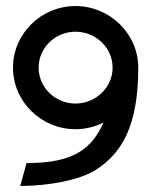

<svg xmlns="http://www.w3.org/2000/svg" viewBox="-20 -605 502 636"><path d="M23 -381C23 -269 116 -177 230 -177C263 -177 294 -185 323 -199C284 -113 225 -65 72 -65H68L47 11H54C142 10 243 -8 297 -42C383 -97 438 -187 438 -381C438 -493 344 -585 230 -585C116 -585 23 -493 23 -381ZM108 -381C108 -447 163 -500 230 -500C297 -500 353 -447 353 -381C353 -315 297 -262 230 -262C163 -262 108 -315 108 -381Z"/></svg>

Font: Charger Pro
Style: Bd
Weight: 700
Designer: Jasper
Foundry: Cannot Into Space Fonts
Version: Version 1.09